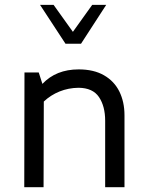

<svg xmlns="http://www.w3.org/2000/svg" viewBox="-20 -776 606 796"><path d="M496.1 -297.9V0H416V-275.4Q416 -335.4 390.4 -373.5Q364.7 -411.6 305.7 -412.1Q263.7 -411.6 226.8 -396.7Q189.9 -381.8 161.6 -355L160.6 0H80.6L81.5 -475.6H140.6L155.8 -428.2Q212.4 -488.3 306.2 -488.3Q368.7 -488.3 411.1 -463.9Q453.6 -439.5 474.9 -396.5Q496.1 -353.5 496.1 -297.9ZM146 -755.9H202.1L282.2 -644L362.3 -755.9H420.4L315.9 -594.7H251.5Z"/></svg>

Font: Selawik
Style: Regular
Weight: 400
Designer: Aaron Bell
Foundry: Microsoft Corporation
Version: Version 1.01